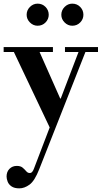

<svg xmlns="http://www.w3.org/2000/svg" viewBox="-33 -708 557 1052"><path d="M73 324Q46 324 30.5 313.5Q15 303 9 287.5Q3 272 3 259Q3 233 19 217Q35 201 59 201Q80 201 91.5 211Q103 221 111 230.5Q119 240 130 240Q138 240 143.5 233.5Q149 227 153 216L401 -433H439L182 219Q157 283 129 303.5Q101 324 73 324ZM241 -6 35 -440 175 -443 297 -168H302ZM-13 -423V-450H257V-423ZM323 -423V-450H504V-423ZM363 -567Q339 -567 321 -585Q303 -603 303 -627Q303 -652 321 -670Q339 -688 363 -688Q389 -688 406.5 -670Q424 -652 424 -627Q424 -603 406.5 -585Q389 -567 363 -567ZM173 -567Q149 -567 131 -585Q113 -603 113 -627Q113 -652 131 -670Q149 -688 173 -688Q199 -688 216.5 -670Q234 -652 234 -627Q234 -603 216.5 -585Q199 -567 173 -567Z"/></svg>

Font: Libre Bodoni Medium
Style: Regular
Weight: 500
Designer: Pablo Impallari, Rodrigo Fuenzalida
Foundry: Impallari Type
Version: Version 2.005;gftools[0.9.23]